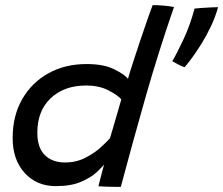

<svg xmlns="http://www.w3.org/2000/svg" viewBox="-20 -730 873 751"><path d="M365 -1.5Q367 -10 371.5 -27.2Q376 -44.5 380.2 -61.2Q384.5 -78 387 -86Q380.5 -78 359.2 -57.5Q338 -37 298.5 -19.5Q259 -2 198 -2Q123.5 -2 76.5 -53.5Q29.5 -105 29.5 -190Q29.5 -276.5 66.5 -341.5Q103.5 -406.5 168.8 -443Q234 -479.5 319 -479.5Q386.5 -479.5 428 -458.5Q469.5 -437.5 480.5 -421.5Q488 -448.5 501.8 -490.5Q515.5 -532.5 530.5 -577.2Q545.5 -622 558.2 -658.2Q571 -694.5 577 -710Q597 -710 620.5 -708Q644 -706 660.5 -702.5Q600 -527.5 550.2 -353.2Q500.5 -179 452.5 1Q443 1 425.5 0.8Q408 0.5 391 0Q374 -0.5 365 -1.5ZM233.5 -94.5Q278.5 -94.5 314.5 -113.2Q350.5 -132 375 -154.5Q399.5 -177 410 -189Q413.5 -200.5 419.8 -221.8Q426 -243 433 -266.8Q440 -290.5 445.8 -311Q451.5 -331.5 454.5 -341.5Q441.5 -357 405 -376.2Q368.5 -395.5 316.5 -395.5Q231 -395.5 178.5 -346Q126 -296.5 126 -211Q126 -152 155.5 -123.2Q185 -94.5 233.5 -94.5ZM833 -702Q823 -665 805.5 -628Q788 -591 767.8 -558.5Q747.5 -526 729.8 -502Q712 -478 702 -467Q694 -469 676.5 -478.2Q659 -487.5 654 -490.5Q673 -523 698.5 -577.8Q724 -632.5 741 -696.5Q749 -697.5 767 -698.8Q785 -700 803.8 -701Q822.5 -702 833 -702Z"/></svg>

Font: Grandstander
Style: Italic
Weight: 400
Italic angle: -15°
Designer: Tyler Finck
Foundry: Etcetera Type Co
Version: Version 1.200; ttfautohint (v1.8.3)